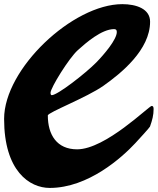

<svg xmlns="http://www.w3.org/2000/svg" viewBox="-20 -861 768 935"><path d="M231.9 -397.5C227.1 -397.5 226.1 -404.3 226.1 -409.2C226.1 -433.1 315.9 -578.1 358.9 -616.7C398.9 -652.8 475.1 -719.2 535.6 -719.2C545.4 -719.2 548.8 -714.4 548.8 -705.1C548.8 -668.5 487.3 -596.2 448.2 -556.2C397 -504.4 260.3 -397.5 231.9 -397.5ZM0 -282.2C0 -27.8 124 54.2 222.2 54.2C410.2 54.2 574.7 -94.7 639.2 -164.1C661.1 -187.5 708 -239.3 710.4 -244.6C721.7 -276.4 728 -300.3 728 -330.1C728 -339.4 725.6 -345.2 718.8 -345.2C705.1 -345.2 494.1 -133.8 355.5 -133.8C256.8 -133.8 212.9 -204.6 212.9 -298.8C212.9 -313.5 402.8 -386.2 483.9 -443.4C570.3 -504.4 710.9 -618.2 710.9 -755.4C710.9 -817.9 644 -840.8 575.7 -840.8C334 -840.8 0 -525.9 0 -282.2Z"/></svg>

Font: Bodega Script
Style: Medium
Weight: 500
Italic angle: 39.7°
Version: Version 001.000